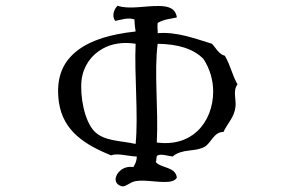

<svg xmlns="http://www.w3.org/2000/svg" viewBox="-20 -677 1040 671"><path d="M810 -382C789 -420 788 -443 766 -482C744 -488 735 -509 721 -524C665 -541 598 -567 531 -561C532 -570 529 -580 531 -597C555 -610 570 -610 598 -616C594 -648 568 -656 535 -656C489 -657 429 -643 391 -657C379 -646 369 -621 383 -604C404 -608 427 -617 450 -609C450 -592 453 -575 454 -567C362 -557 276 -533 226 -478C192 -441 176 -390 186 -319C201 -217 280 -170 368 -134C391 -143 426 -131 458 -130C458 -114 452 -103 446 -93C411 -99 385 -73 384 -51C384 -40 390 -30 406 -26C419 -23 433 -40 454 -44C482 -49 523 -41 555 -41C575 -41 591 -44 598 -56C594 -95 544 -88 524 -111C529 -117 524 -131 531 -134C543 -140 568 -132 583 -130C618 -159 662 -145 695 -164C718 -177 727 -216 761 -216C775 -246 799 -267 803 -304C806 -330 793 -360 810 -382ZM725 -357C725 -304 706 -253 670 -219C636 -187 588 -171 528 -179C534 -299 518 -423 531 -524C601 -523 656 -507 691 -471C714 -436 725 -396 725 -357ZM454 -174C400 -186 343 -183 309 -219C275 -255 259 -341 265 -397C271 -446 299 -485 339 -507C371 -525 411 -531 454 -524C449 -417 464 -275 454 -174Z"/></svg>

Font: Yuji Syuku Std R
Style: Regular
Weight: 400
Designer: Kataoka Yuji
Foundry: Kinuta Font Factory
Version: Version 3.000;hotconv 1.0.111;makeotfexe 2.5.65597